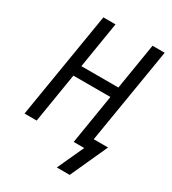

<svg xmlns="http://www.w3.org/2000/svg" viewBox="-217 -851 1033 1150"><g transform="rotate(30 300.0 -276.0)"><path d="M450 183H361L445 0H372L428 -343H172L116 0H32L153 -735H237L185 -416H441L493 -735H577L468 -74H567Z"/></g></svg>

Font: Iosevka Custom Oblique
Style: Regular
Weight: 400
Italic angle: -9°
Designer: Belleve Invis
Foundry: Belleve Invis
Version: Version 27.0.1